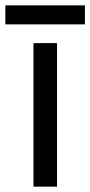

<svg xmlns="http://www.w3.org/2000/svg" viewBox="-40 -697 337 717"><path d="M173 0H85V-536H173ZM277 -677V-606H-20V-677Z"/></svg>

Font: Noto Sans Phoenician
Style: Regular
Weight: 400
Designer: Monotype Design Team
Foundry: Monotype Imaging Inc.
Version: Version 2.001; ttfautohint (v1.8.4.7-5d5b)